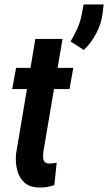

<svg xmlns="http://www.w3.org/2000/svg" viewBox="-20 -833 485 862"><path d="M309.1 -528.3 292 -433.1H34.7L52.2 -528.3ZM138.7 -658.2H260.7L174.8 -152.8Q173.3 -140.1 173.6 -127.9Q173.8 -115.7 179.4 -107.4Q185.1 -99.1 201.2 -98.6Q209.5 -98.6 217.8 -99.9Q226.1 -101.1 234.4 -102.5L224.1 -2Q207.5 3.9 190.9 6.6Q174.3 9.3 156.7 8.8Q113.3 8.3 89.4 -13.7Q65.4 -35.6 56.9 -70.3Q48.3 -105 52.2 -143.1ZM445.3 -813 441.4 -777.8Q436 -730 413.6 -686Q391.1 -642.1 356.4 -608.4L296.9 -647Q314.9 -676.8 328.1 -707Q341.3 -737.3 347.7 -771.5L355.5 -813Z"/></svg>

Font: Roboto Condensed SemiBold
Style: Italic
Weight: 600
Italic angle: -12°
Designer: Christian Robertson
Foundry: Google
Version: Version 3.008; 2023